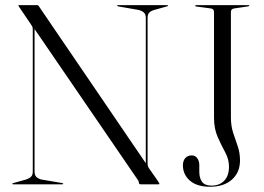

<svg xmlns="http://www.w3.org/2000/svg" viewBox="-20 -720 1032 750"><path d="M227 -2.5Q227 0 223.5 0H31.5Q28 0 28 -2.5Q28 -3.5 32.5 -5L82.5 -19Q94.5 -23 101.2 -29.5Q108 -36 108 -50V-602Q108 -609.5 107 -613.5Q106 -617.5 100 -626L55 -692.5Q51.5 -698.5 51.5 -699Q51.5 -700 55 -700H126Q129 -700 131.2 -696.5Q133.5 -693 139 -685L549.5 -82.5V-650Q549.5 -664 542.2 -670.8Q535 -677.5 522.5 -681L442 -695Q437.5 -696.5 437.5 -697.5Q437.5 -700 441 -700H633Q636.5 -700 636.5 -697.5Q636.5 -696.5 632 -695L582 -681Q570 -677.5 563.2 -670.8Q556.5 -664 556.5 -650V-80Q556.5 -71 562.5 -62L596 -14Q603 -3 603 -1.5Q603 0 598 0H530.5Q522.5 0 522.5 -6.5Q522.5 -11 518.5 -17L115 -606.5V-50Q115 -36 121.8 -29.2Q128.5 -22.5 140.5 -19L222.5 -5Q227 -3.5 227 -2.5ZM917.5 -93.5Q917.5 -46.5 886 -18.5Q854.5 9.5 800.5 9.5Q749.5 9.5 722 -14.2Q694.5 -38 694.5 -74.5Q694.5 -91.5 703.5 -102.2Q712.5 -113 730 -113Q742.5 -113 750.5 -102Q758.5 -91 758.5 -75.5V-49Q758.5 -24.5 769.2 -9.8Q780 5 806.5 5Q837.5 5 856 -14.2Q874.5 -33.5 874.5 -69.5Q874.5 -97.5 859.8 -124.8Q845 -152 830.5 -184.5Q816 -217 816 -260.5V-672.5Q816 -685.5 804 -687L747 -694.5Q742.5 -695.5 742.5 -697.5Q742.5 -700 746 -700H950Q954 -700 954 -697.5Q954 -696 948.5 -695L894.5 -687Q882 -685 882 -674V-261.5Q882 -228 890.8 -201.2Q899.5 -174.5 908.5 -149Q917.5 -123.5 917.5 -93.5Z"/></svg>

Font: Fraunces 144pt S000 Light
Style: Regular
Weight: 300
Version: Version 1.000; ttfautohint (v1.8.3)